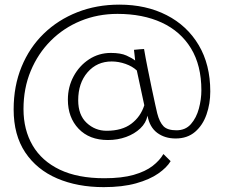

<svg xmlns="http://www.w3.org/2000/svg" viewBox="-20 -768 1000 809"><path d="M417 20.5Q306.5 20.5 220.8 -16.2Q135 -53 86.2 -126Q37.5 -199 37.5 -307Q37.5 -405.5 70.8 -486.5Q104 -567.5 164.2 -626Q224.5 -684.5 305.8 -716.5Q387 -748.5 483 -748.5Q595.5 -748.5 682 -704.2Q768.5 -660 817.2 -578Q866 -496 866 -382.5Q866 -331 850.2 -285.8Q834.5 -240.5 802 -212.5Q769.5 -184.5 720 -184.5Q674.5 -184.5 642.5 -208.2Q610.5 -232 601.5 -280.5Q595.5 -250 571.2 -227Q547 -204 511.5 -191Q476 -178 434.5 -178Q356.5 -178 311.2 -225.5Q266 -273 266 -348Q266 -401.5 290 -446.2Q314 -491 355.2 -518Q396.5 -545 447 -545Q488.5 -545 512.8 -534Q537 -523 549.5 -513Q548.5 -524 547 -536.5Q545.5 -549 544.5 -558Q553.5 -559 567.5 -560.2Q581.5 -561.5 587 -561.5Q593 -525.5 601.8 -482Q610.5 -438.5 619 -397.8Q627.5 -357 634 -327.8Q640.5 -298.5 642.5 -290.5Q652 -253.5 668.8 -236.2Q685.5 -219 723.5 -219Q761.5 -219 784.5 -245.2Q807.5 -271.5 818 -310.5Q828.5 -349.5 828.5 -387.5Q828.5 -492.5 784.8 -564.2Q741 -636 661.5 -672.8Q582 -709.5 475 -709.5Q392 -709.5 320 -680Q248 -650.5 194 -596.5Q140 -542.5 109.5 -469.2Q79 -396 79 -308.5Q79 -221 117.5 -155.2Q156 -89.5 231.8 -53.2Q307.5 -17 419.5 -17Q493.5 -17 543.2 -31.2Q593 -45.5 623 -68.8Q653 -92 668.5 -119L699 -89Q683 -62 646.8 -36.8Q610.5 -11.5 553.2 4.5Q496 20.5 417 20.5ZM429 -217Q494 -217 533.2 -246.5Q572.5 -276 588 -324.5L556.5 -471Q538 -488.5 508.8 -498.8Q479.5 -509 450.5 -509Q388.5 -509 349 -463.5Q309.5 -418 309.5 -345.5Q309.5 -283.5 345.2 -250.2Q381 -217 429 -217Z"/></svg>

Font: Grandstander Thin
Style: Regular
Weight: 100
Designer: Tyler Finck
Foundry: Etcetera Type Co
Version: Version 1.200; ttfautohint (v1.8.3)